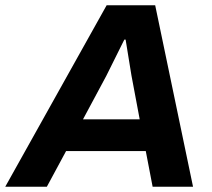

<svg xmlns="http://www.w3.org/2000/svg" viewBox="-59 -706 803 726"><path d="M-39.1 0 344.2 -686H527.8L670.9 0H518.1L492.2 -134.8H190.9L118.2 0ZM254.9 -254.9H469.2L438 -420.9Q417.5 -545.4 416 -556.2H411.1Q406.2 -545.9 342.8 -418.9Z"/></svg>

Font: Archivo
Style: Bold Italic
Weight: 700
Italic angle: -10°
Designer: Hector Gatti
Foundry: Omnibus-Type
Version: Version 2.001